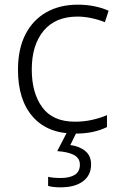

<svg xmlns="http://www.w3.org/2000/svg" viewBox="-20 -562 516 822"><path d="M301 10Q184 10 120.5 -62Q57 -134 57 -263Q57 -353 89 -415Q121 -477 178.5 -509.5Q236 -542 313 -542Q351 -542 385 -535Q419 -528 445 -516L429 -467Q402 -478 371 -484.5Q340 -491 312 -491Q217 -491 166.5 -430Q116 -369 116 -264Q116 -164 161 -102.5Q206 -41 301 -41Q340 -41 375 -49Q410 -57 438 -69V-18Q412 -5 378.5 2.5Q345 10 301 10ZM370 142Q370 188 335.5 214Q301 240 240 240Q206 240 186 234V195Q206 200 241 200Q278 200 300 186.5Q322 173 322 143Q322 115 296.5 101.5Q271 88 225 85L269 0H310L281 59Q320 64 345 84.5Q370 105 370 142Z"/></svg>

Font: Noto Sans Sinhala Light
Style: Regular
Weight: 300
Designer: Jelle Bosma - Monotype Design Team
Foundry: Monotype Imaging Inc.
Version: Version 2.006; ttfautohint (v1.8.4.7-5d5b)